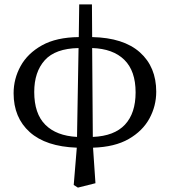

<svg xmlns="http://www.w3.org/2000/svg" viewBox="-20 -664 774 875"><path d="M136 -245Q136 -146 186.5 -95.5Q237 -45 331 -40L338 -445Q232 -443 184 -389.5Q136 -336 136 -245ZM598 -243Q598 -341 546.5 -391.5Q495 -442 400 -445L403 -40Q501 -44 549.5 -96Q598 -148 598 -243ZM316 179 330 9Q189 4 115.5 -62Q42 -128 42 -239Q42 -305 74 -363Q106 -421 171.5 -457.5Q237 -494 339 -495L341 -644H399L400 -495Q543 -492 617.5 -425.5Q692 -359 692 -246Q692 -181 661 -124Q630 -67 566.5 -30.5Q503 6 404 9L415 171L335 191Z"/></svg>

Font: Source Serif 4 SmText
Style: Regular
Weight: 400
Designer: Frank Grießhammer
Foundry: Adobe
Version: Version 4.005;hotconv 1.1.0;makeotfexe 2.6.0